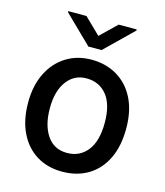

<svg xmlns="http://www.w3.org/2000/svg" viewBox="-113 -837 801 933"><g transform="rotate(15 287.5 -370.5)"><path d="M286.2 10.3Q213.1 10.3 157.8 -23.6Q102.6 -57.5 71.7 -121.1Q40.8 -184.7 40.8 -272.7Q40.8 -357.6 72.1 -420.5Q103.3 -483.3 158.6 -517.9Q213.8 -552.6 285.5 -552.6Q358.3 -552.6 414.4 -519.5Q470.5 -486.5 502.3 -424Q534.1 -361.5 534.1 -272.7Q534.1 -182.2 502.8 -119Q471.6 -55.8 415.8 -22.7Q360.1 10.3 286.2 10.3ZM285.5 -83.8Q350.1 -83.8 388.1 -132.1Q426.1 -180.4 426.1 -272.7Q426.1 -364 388 -411.2Q349.8 -458.5 285.5 -458.5Q223.7 -458.5 186.8 -408.6Q149.9 -358.7 149.9 -272.7Q149.9 -187.1 185.2 -135.5Q220.5 -83.8 285.5 -83.8ZM206 -751.1 286.6 -672.6 367.9 -751.1H458.8V-745.7L319.6 -610.1H253.2L114.3 -745.7V-751.1Z"/></g></svg>

Font: Interface Medium
Style: Regular
Weight: 500
Designer: Rasmus Andersson
Foundry: rsms
Version: Version 1.8